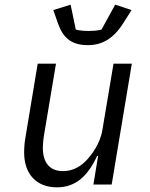

<svg xmlns="http://www.w3.org/2000/svg" viewBox="-20 -788 640 820"><path d="M378.9 0H457L543 -516H464.8L416.9 -230.8C407 -171.9 369 -126.1 358 -112.9C328.8 -78.8 294 -57.2 248.9 -57.2C191.1 -57.2 163 -95.2 163 -155.9C163 -166.9 164.1 -187.1 168 -210.9L219.1 -516H141L89.1 -203.8C84.9 -181.1 83.1 -157 83.1 -137.1C83.1 -43 137.1 12.1 223 12.1C306.1 12.1 356.9 -40.1 394.9 -122.2H399.1ZM207.7 -745 227.6 -687.9C248.9 -627.8 283.7 -595.2 354.8 -595.2C415.8 -595.2 463.8 -622.2 505.7 -687.9L541.9 -745L471.9 -768.1L413.7 -661.9C398.8 -657 375.7 -655.9 356.9 -655.9C343.8 -655.9 316.8 -657 303.6 -661.9L281.6 -768.1Z"/></svg>

Font: Margiela Mono Italic Italic
Style: Regular
Weight: 400
Designer: Mike Abbink, Paul van der Laan, Pieter van Rosmalen
Foundry: Bold Monday
Version: Version 2.003 2021